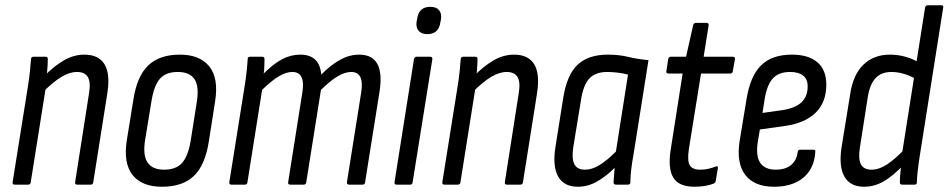

<svg xmlns="http://www.w3.org/2000/svg" viewBox="-20 -703 3611 731"><path d="M274 0Q265 0 266 -9L319 -348Q326 -390 314.5 -409.5Q303 -429 273 -429Q245 -429 213.5 -410Q182 -391 141 -350L147 -412Q185 -451 223 -473Q261 -495 301 -495Q355 -495 377.5 -459Q400 -423 389 -350L335 -9Q334 0 325 0ZM36 0Q27 0 28 -9L85 -366Q91 -402 94 -431.5Q97 -461 98 -477Q98 -487 108 -487H154Q162 -487 162 -478Q162 -459 159.5 -430.5Q157 -402 154 -385L155 -374L97 -9Q96 0 87 0Z M597 8Q520 8 484.5 -37Q449 -82 463 -170L488 -325Q502 -414 545 -454.5Q588 -495 665 -495Q740 -495 776.5 -450.5Q813 -406 799 -317L775 -164Q761 -74 718 -33Q675 8 597 8ZM605 -57Q650 -57 673 -82.5Q696 -108 706 -167L729 -313Q739 -374 720.5 -401.5Q702 -429 657 -429Q612 -429 589.5 -404Q567 -379 557 -320L533 -173Q523 -114 541 -85.5Q559 -57 605 -57Z M861 0Q852 0 853 -9L910 -366Q916 -403 919 -431Q922 -459 923 -478Q923 -487 932 -487H979Q987 -487 987 -478Q987 -465 986.5 -451.5Q986 -438 984 -423Q1021 -460 1054 -477.5Q1087 -495 1123 -495Q1197 -495 1203 -419Q1241 -457 1276 -476Q1311 -495 1348 -495Q1397 -495 1416.5 -460Q1436 -425 1425 -354L1370 -9Q1369 0 1360 0H1309Q1300 0 1301 -10L1355 -350Q1368 -429 1317 -429Q1293 -429 1265.5 -412.5Q1238 -396 1202 -361L1146 -9Q1145 0 1136 0H1085Q1076 0 1077 -9L1131 -350Q1144 -429 1093 -429Q1069 -429 1041.5 -412.5Q1014 -396 978 -361L922 -9Q921 0 912 0Z M1490 0Q1481 0 1482 -9L1556 -477Q1558 -487 1566 -487H1618Q1627 -487 1626 -477L1551 -9Q1550 0 1542 0ZM1607 -573Q1585 -573 1574 -585.5Q1563 -598 1566 -620L1568 -630Q1574 -677 1618 -677Q1641 -677 1651.5 -664.5Q1662 -652 1659 -630L1657 -620Q1651 -573 1607 -573Z M1910 0Q1901 0 1902 -9L1955 -348Q1962 -390 1950.5 -409.5Q1939 -429 1909 -429Q1881 -429 1849.5 -410Q1818 -391 1777 -350L1783 -412Q1821 -451 1859 -473Q1897 -495 1937 -495Q1991 -495 2013.5 -459Q2036 -423 2025 -350L1971 -9Q1970 0 1961 0ZM1672 0Q1663 0 1664 -9L1721 -366Q1727 -402 1730 -431.5Q1733 -461 1734 -477Q1734 -487 1744 -487H1790Q1798 -487 1798 -478Q1798 -459 1795.5 -430.5Q1793 -402 1790 -385L1791 -374L1733 -9Q1732 0 1723 0Z M2180 8Q2127 8 2105 -31Q2083 -70 2095 -145L2124 -328Q2138 -418 2179 -456.5Q2220 -495 2294 -495Q2337 -495 2371.5 -486.5Q2406 -478 2449 -474L2393 -121Q2386 -83 2383 -56Q2380 -29 2380 -9Q2380 0 2370 0H2325Q2316 0 2316 -9Q2317 -22 2318 -36Q2319 -50 2320 -64Q2287 -31 2252.5 -11.5Q2218 8 2180 8ZM2208 -57Q2234 -57 2262.5 -74.5Q2291 -92 2325 -126L2371 -419Q2353 -424 2331.5 -426.5Q2310 -429 2292 -429Q2248 -429 2224.5 -405Q2201 -381 2192 -322L2163 -145Q2156 -102 2166 -79.5Q2176 -57 2208 -57Z M2624 8Q2564 8 2543 -27.5Q2522 -63 2534 -136L2579 -423H2525Q2516 -423 2517 -432L2524 -478Q2526 -487 2534 -487H2592L2619 -607Q2622 -616 2629 -616H2670Q2679 -616 2678 -607L2659 -487H2770Q2780 -487 2778 -477L2770 -432Q2769 -423 2760 -423H2649L2603 -137Q2596 -91 2606 -74Q2616 -57 2646 -57Q2663 -57 2677.5 -60.5Q2692 -64 2705 -69Q2715 -73 2713 -62L2705 -14Q2704 -7 2697 -4Q2682 2 2663 5Q2644 8 2624 8Z M2927 8Q2852 8 2817.5 -37Q2783 -82 2796 -166L2822 -324Q2836 -413 2877.5 -454Q2919 -495 2995 -495Q3058 -495 3092 -466Q3126 -437 3126 -381Q3126 -314 3086 -274.5Q3046 -235 2972 -224L2873 -210L2865 -162Q2857 -109 2874.5 -83Q2892 -57 2934 -57Q2970 -57 2991.5 -74.5Q3013 -92 3017 -124Q3018 -133 3026 -133H3076Q3086 -133 3084 -124Q3080 -61 3038.5 -26.5Q2997 8 2927 8ZM2883 -273 2961 -284Q3009 -292 3032 -314Q3055 -336 3055 -374Q3055 -402 3037.5 -415.5Q3020 -429 2988 -429Q2945 -429 2922.5 -404.5Q2900 -380 2891 -324Z M3270 8Q3217 8 3195 -30.5Q3173 -69 3184 -142L3217 -345Q3228 -419 3267.5 -457Q3307 -495 3368 -495Q3399 -495 3428.5 -486.5Q3458 -478 3480 -464L3471 -400Q3421 -429 3374 -429Q3336 -429 3314 -406Q3292 -383 3284 -334L3254 -142Q3247 -99 3257.5 -78Q3268 -57 3298 -57Q3327 -57 3358 -77.5Q3389 -98 3429 -140L3423 -78Q3380 -33 3344.5 -12.5Q3309 8 3270 8ZM3414 0Q3406 0 3406 -9Q3406 -29 3409 -55Q3412 -81 3414 -97V-116L3502 -674Q3504 -683 3512 -683H3564Q3573 -683 3571 -674L3483 -117Q3477 -80 3474 -52.5Q3471 -25 3471 -10Q3471 0 3462 0Z"/></svg>

Font: Sofia Sans Condensed
Style: Italic
Weight: 400
Italic angle: -9°
Designer: Botio Nikoltchev, Ani Petrova
Foundry: lettersoup
Version: Version 4.101